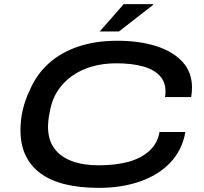

<svg xmlns="http://www.w3.org/2000/svg" viewBox="-20 -896 988 928"><path d="M458 12Q269 12 174 -59.5Q79 -131 79 -266Q79 -321 91 -369Q103 -417 123 -458Q156 -536 215.5 -589.5Q275 -643 358.5 -671Q442 -699 546 -699Q656 -699 737 -672.5Q818 -646 863 -596Q908 -546 908 -473Q908 -462 907 -450.5Q906 -439 904 -427H777Q779 -434 779.5 -441.5Q780 -449 780 -454Q780 -501 750.5 -531.5Q721 -562 667.5 -576Q614 -590 542 -590Q480 -590 426.5 -575Q373 -560 330.5 -530.5Q288 -501 259.5 -458Q231 -415 221 -358Q218 -342 216 -330.5Q214 -319 213.5 -310.5Q213 -302 212.5 -295.5Q212 -289 212 -284Q212 -221 242 -179.5Q272 -138 327 -117.5Q382 -97 457 -97Q539 -97 601 -114Q663 -131 702.5 -167.5Q742 -204 751 -258H876Q861 -172 804.5 -111.5Q748 -51 658.5 -19.5Q569 12 458 12ZM462 -744 578 -876H719L721 -873L555 -744Z"/></svg>

Font: Archivo Expanded Medium
Style: Italic
Weight: 500
Width: 7
Italic angle: -10°
Designer: Hector Gatti
Foundry: Omnibus-Type
Version: Version 2.001